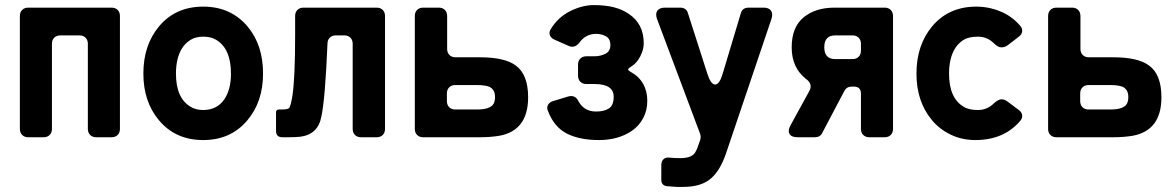

<svg xmlns="http://www.w3.org/2000/svg" viewBox="-20 -539 4615 754"><path d="M58 -33V-476Q58 -491 67 -500Q76 -509 91 -509H418Q433 -509 442 -500Q451 -491 451 -476V-33Q451 -18 442 -9Q433 0 418 0H358Q343 0 334 -9Q325 -18 325 -33V-367Q325 -382 316 -391Q307 -400 292 -400H217Q202 -400 193 -391Q184 -382 184 -367V-33Q184 -18 175 -9Q166 0 151 0H91Q76 0 67 -9Q58 -18 58 -33Z M778 11Q669 11 604 -67Q543 -140 543 -250Q543 -362 605 -436Q670 -513 778 -513Q887 -513 953 -434Q1013 -362 1013 -250Q1013 -139 951 -66Q886 11 778 11ZM778 -107Q834 -107 863 -152Q887 -190 887 -250Q887 -347 830 -382Q809 -395 778.5 -395Q748 -395 727.5 -382Q707 -369 694 -348Q671 -310 671 -250Q671 -154 728 -120Q748 -107 778 -107Z M1064 -25V-98Q1064 -109 1076 -109H1087Q1107 -109 1114 -113.5Q1121 -118 1128 -161Q1139 -229 1139 -402V-476Q1139 -491 1148 -500Q1157 -509 1172 -509H1459Q1474 -509 1483 -500Q1492 -491 1492 -476V-33Q1492 -18 1483 -9Q1474 0 1459 0H1398Q1383 0 1374 -9Q1365 -18 1365 -33V-367Q1365 -382 1356 -391Q1347 -400 1332 -400H1299Q1284 -400 1275 -391Q1266 -382 1266 -367Q1257 -150 1242 -81Q1229 -11 1159 -2Q1137 0 1113 0H1089Q1064 0 1064 -25Z M1609 -33V-476Q1609 -491 1618 -500Q1627 -509 1642 -509H1703Q1718 -509 1727 -500Q1736 -491 1736 -476V-347Q1736 -332 1745 -323Q1754 -314 1769 -314H1865Q1962 -314 2005 -282Q2054 -247 2054 -157Q2054 -27 1942 -6Q1907 0 1865 0H1642Q1627 0 1618 -9Q1609 -18 1609 -33ZM1768 -109H1853Q1905 -109 1918 -131Q1924 -141 1924 -157.5Q1924 -174 1918 -183.5Q1912 -193 1902 -198Q1885 -205 1853 -205H1768Q1753 -205 1744 -196Q1735 -187 1735 -172V-142Q1735 -127 1744 -118Q1753 -109 1768 -109Z M2390 -159Q2390 -209 2315 -209H2283Q2268 -209 2259 -218Q2250 -227 2250 -242V-286Q2250 -300 2259 -309Q2268 -318 2283 -318H2315Q2337 -318 2357 -327.5Q2377 -337 2377 -362Q2377 -387 2359.5 -396.5Q2342 -406 2321 -406Q2280 -406 2255 -371Q2237 -349 2215 -358L2158 -383Q2144 -389 2139.5 -400.5Q2135 -412 2143 -425Q2172 -472 2219.5 -495.5Q2267 -519 2312 -519Q2357 -519 2390.5 -510.5Q2424 -502 2450 -484Q2508 -445 2508 -369Q2508 -344 2494.5 -318Q2481 -292 2463.5 -281Q2446 -270 2446.5 -266Q2447 -262 2461 -254Q2489 -239 2505.5 -210Q2522 -181 2522 -143Q2522 -105 2505.5 -74.5Q2489 -44 2461 -25Q2408 11 2332 11Q2256 11 2206 -14.5Q2156 -40 2132 -103Q2126 -116 2132 -127Q2138 -138 2152 -142L2211 -160Q2239 -168 2252 -141Q2274 -101 2321 -101Q2352 -101 2371 -113Q2390 -125 2390 -159Z M2638 195 2596 192Q2577 187 2577 168V109Q2577 93 2586.5 85.5Q2596 78 2608 80Q2629 82 2652 82Q2698 82 2711 58Q2719 44 2726 21L2730 10Q2733 -1 2730 -12L2560 -465Q2553 -485 2561.5 -497Q2570 -509 2591 -509H2651Q2676 -509 2682 -486L2757 -252Q2771 -207 2788.5 -207Q2806 -207 2819 -253L2889 -486Q2895 -509 2920 -509H2979Q2999 -509 3007.5 -497.5Q3016 -486 3010 -466L2833 58Q2810 128 2774 160Q2736 195 2663 195Z M3085 -48 3158 -181Q3174 -209 3144 -230Q3089 -274 3089 -353Q3089 -432 3135.5 -470.5Q3182 -509 3257 -509H3454Q3469 -509 3478 -500Q3487 -491 3487 -476V-33Q3487 -18 3478 -9Q3469 0 3454 0H3394Q3379 0 3370 -9Q3361 -18 3361 -33V-171Q3361 -199 3333 -199H3325Q3305 -199 3296 -182L3209 -17Q3201 0 3180 0H3113Q3088 0 3080.5 -13Q3073 -26 3085 -48ZM3260 -307H3328Q3343 -307 3352 -316Q3361 -325 3361 -340V-367Q3361 -382 3352 -391Q3343 -400 3328 -400H3260Q3217 -400 3217 -353.5Q3217 -307 3260 -307Z M3987 -65Q3923 11 3810 11Q3758 11 3714 -10Q3670 -31 3640 -67Q3579 -140 3579 -250Q3579 -362 3641 -436Q3706 -513 3814 -513Q3863 -513 3909 -494Q3955 -475 3987 -437Q3996 -426 3994 -414.5Q3992 -403 3981 -395L3937 -361Q3926 -353 3912.5 -353Q3899 -353 3883 -369Q3857 -395 3820.5 -395Q3784 -395 3763.5 -382Q3743 -369 3730 -348Q3707 -310 3707 -250Q3707 -154 3764 -120Q3784 -107 3820.5 -107Q3857 -107 3884 -134Q3901 -149 3913 -149Q3925 -149 3937 -140L3981 -107Q3992 -99 3994 -87.5Q3996 -76 3987 -65Z M4096 -33V-476Q4096 -491 4105 -500Q4114 -509 4129 -509H4190Q4205 -509 4214 -500Q4223 -491 4223 -476V-347Q4223 -332 4232 -323Q4241 -314 4256 -314H4352Q4449 -314 4492 -282Q4541 -247 4541 -157Q4541 -27 4429 -6Q4394 0 4352 0H4129Q4114 0 4105 -9Q4096 -18 4096 -33ZM4255 -109H4340Q4392 -109 4405 -131Q4411 -141 4411 -157.5Q4411 -174 4405 -183.5Q4399 -193 4389 -198Q4372 -205 4340 -205H4255Q4240 -205 4231 -196Q4222 -187 4222 -172V-142Q4222 -127 4231 -118Q4240 -109 4255 -109Z"/></svg>

Font: Tsunagi Gothic Black
Style: Regular
Weight: 900
Designer: Yoshimichi Ohira
Foundry: Positype
Version: Version 1.001